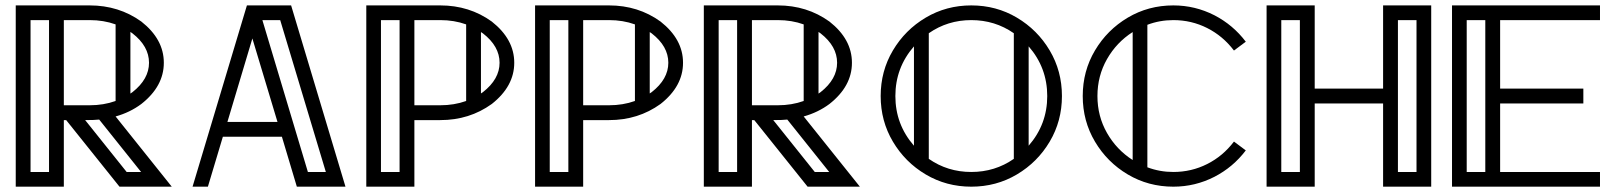

<svg xmlns="http://www.w3.org/2000/svg" viewBox="-20 -701 6067 721"><path d="M164.1 -55.2V-625.5H94.7V-55.2ZM469.7 -349.6Q473.6 -352.1 477.5 -355Q539.6 -403.8 539.6 -465.3Q539.6 -527.3 477.5 -575.7Q473.6 -578.6 469.7 -581.1ZM414.1 -609.4Q369.1 -625.5 316.9 -625.5H219.7V-305.7H316.9Q369.1 -305.7 414.1 -321.8ZM509.8 -55.2 352.5 -252Q335 -250 299.8 -250L455.6 -55.2ZM625 0H428.7L228.5 -250H219.7V0H39.1V-680.7H316.9Q426.3 -680.7 510.7 -620.1Q595.2 -553.7 595.2 -465.3Q595.2 -377 510.7 -310.5Q468.3 -278.8 414.1 -263.7Z M1277.3 0H1094.7L1038.6 -187.5H816.9L760.7 0H703.1L907.2 -680.7H1073.2ZM1022 -243.2 927.7 -556.6 834 -243.2ZM1203.6 -55.2 1032.2 -625.5H965.3L1136.2 -55.2Z M1480.5 -55.2V-625.5H1410.6V-55.2ZM1786.1 -350.1Q1790 -352.5 1793.5 -355Q1856 -403.8 1856 -465.3Q1856 -527.3 1793.5 -575.7Q1790 -578.1 1786.1 -580.6ZM1730.5 -609.4Q1685.5 -625.5 1633.3 -625.5H1536.1V-305.7H1633.3Q1685.5 -305.7 1730.5 -321.8ZM1536.1 0H1355.5V-680.7H1633.3Q1742.7 -680.7 1826.7 -620.1Q1911.1 -553.7 1911.1 -465.3Q1911.1 -377 1826.7 -310.5Q1742.7 -250 1633.3 -250H1536.1Z M2114.3 -55.2V-625.5H2044.4V-55.2ZM2419.9 -350.1Q2423.8 -352.5 2427.2 -355Q2489.7 -403.8 2489.7 -465.3Q2489.7 -527.3 2427.2 -575.7Q2423.8 -578.1 2419.9 -580.6ZM2364.3 -609.4Q2319.3 -625.5 2267.1 -625.5H2169.9V-305.7H2267.1Q2319.3 -305.7 2364.3 -321.8ZM2169.9 0H1989.3V-680.7H2267.1Q2376.5 -680.7 2460.4 -620.1Q2544.9 -553.7 2544.9 -465.3Q2544.9 -377 2460.4 -310.5Q2376.5 -250 2267.1 -250H2169.9Z M2748 -55.2V-625.5H2678.7V-55.2ZM3053.7 -349.6Q3057.6 -352.1 3061.5 -355Q3123.5 -403.8 3123.5 -465.3Q3123.5 -527.3 3061.5 -575.7Q3057.6 -578.6 3053.7 -581.1ZM2998 -609.4Q2953.1 -625.5 2900.9 -625.5H2803.7V-305.7H2900.9Q2953.1 -305.7 2998 -321.8ZM3093.8 -55.2 2936.5 -252Q2918.9 -250 2883.8 -250L3039.6 -55.2ZM3209 0H3012.7L2812.5 -250H2803.7V0H2623V-680.7H2900.9Q3010.3 -680.7 3094.7 -620.1Q3179.2 -553.7 3179.2 -465.3Q3179.2 -377 3094.7 -310.5Q3052.2 -278.8 2998 -263.7Z M3627.4 0Q3533.7 0 3456.3 -45.9Q3378.9 -91.8 3333 -169.2Q3287.1 -246.6 3287.1 -340.3Q3287.1 -434.1 3333 -511.5Q3378.9 -588.9 3456.3 -634.8Q3533.7 -680.7 3627.4 -680.7Q3721.2 -680.7 3798.6 -634.8Q3876 -588.9 3921.9 -511.5Q3967.8 -434.1 3967.8 -340.3Q3967.8 -246.6 3921.9 -169.2Q3876 -91.8 3798.6 -45.9Q3721.2 0 3627.4 0ZM3412.1 -153.8V-526.9Q3342.3 -446.8 3342.3 -340.3Q3342.3 -233.9 3412.1 -153.8ZM3627.4 -55.2Q3716.3 -55.2 3787.1 -104.5V-576.2Q3716.3 -625.5 3627.4 -625.5Q3538.6 -625.5 3467.8 -576.2V-104.5Q3538.6 -55.2 3627.4 -55.2ZM3842.8 -153.8Q3912.6 -233.9 3912.6 -340.3Q3912.6 -446.8 3842.8 -526.9Z M4386.2 0Q4292.5 0 4215.1 -45.9Q4137.7 -91.8 4091.8 -169.2Q4045.9 -246.6 4045.9 -340.3Q4045.9 -434.1 4091.8 -511.5Q4137.7 -588.9 4215.1 -634.8Q4292.5 -680.7 4386.2 -680.7Q4467.8 -680.7 4540.5 -643.6Q4610.4 -607.4 4658.2 -544.4L4613.8 -511.2Q4572.3 -565.9 4513.2 -595.7Q4454.1 -625.5 4386.2 -625.5Q4335 -625.5 4288.6 -607.9V-72.8Q4335 -55.2 4386.2 -55.2Q4454.1 -55.2 4513.2 -85Q4572.3 -114.7 4613.8 -169.4L4658.2 -136.2Q4610.4 -73.2 4540.5 -37.1Q4467.8 0 4386.2 0ZM4233.4 -100.1V-580.6Q4172.9 -542 4137 -479Q4101.1 -416 4101.1 -340.3Q4101.1 -264.6 4137 -201.7Q4172.9 -138.7 4233.4 -100.1Z M5354.5 0H5173.8V-312.5H4917V0H4736.3V-680.7H4917V-368.2H5173.8V-680.7H5354.5ZM4861.3 -55.2V-625.5H4791.5V-55.2ZM5299.3 -55.2V-625.5H5229.5V-55.2Z M5988.3 0H5432.6V-680.7H5988.3V-625.5H5613.3V-368.2H5925.8V-312.5H5613.3V-55.2H5988.3ZM5557.6 -55.2V-625.5H5487.8V-55.2Z"/></svg>

Font: X Company
Style: Regular
Weight: 400
Designer: GGBotNet
Foundry: GGBotNet
Version: 0.90